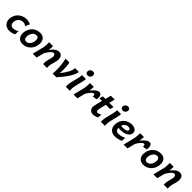

<svg xmlns="http://www.w3.org/2000/svg" viewBox="572 -2774 4806 4806"><g transform="rotate(45 2975.5 -371.0)"><path d="M484.9 -351.6Q471.2 -362.8 458.3 -370.4Q445.3 -377.9 431.6 -382.8Q418 -387.7 402.6 -389.6Q387.2 -391.6 368.2 -391.6Q337.9 -391.6 308.3 -378.9Q278.8 -366.2 255.6 -342Q232.4 -317.9 218 -283Q203.6 -248 203.6 -203.1Q203.6 -182.1 210.4 -163.3Q217.3 -144.5 230.5 -130.1Q243.7 -115.7 262.5 -107.4Q281.2 -99.1 305.2 -99.1Q329.1 -99.1 349.1 -102.3Q369.1 -105.5 387.5 -112.1Q405.8 -118.7 422.9 -128.7Q439.9 -138.7 457.5 -151.9L452.6 -33.7Q418.9 -12.2 375.7 0Q332.5 12.2 277.8 12.2Q235.8 12.2 198.7 -2Q161.6 -16.1 133.8 -42.5Q106 -68.8 89.6 -106Q73.2 -143.1 73.2 -188.5Q73.2 -259.3 98.4 -317.4Q123.5 -375.5 166.7 -416.7Q210 -458 267.3 -480.5Q324.7 -502.9 388.7 -502.9Q437.5 -502.9 475.3 -492.7Q513.2 -482.4 536.6 -468.3Z M848.1 -394Q810.5 -394 781.7 -374.5Q752.9 -355 733.6 -325Q714.4 -294.9 704.6 -258.3Q694.8 -221.7 694.8 -188Q694.8 -143.6 715.6 -120.1Q736.3 -96.7 773.9 -96.7Q810.1 -96.7 838.6 -114.5Q867.2 -132.3 886.7 -161.1Q906.2 -189.9 916.5 -226.1Q926.8 -262.2 926.8 -298.8Q926.8 -344.7 907.2 -369.4Q887.7 -394 848.1 -394ZM565.9 -180.7Q565.9 -223.1 575.9 -263.4Q585.9 -303.7 604.5 -339.6Q623 -375.5 650.1 -405.5Q677.2 -435.5 711.7 -457.3Q746.1 -479 787.1 -491Q828.1 -502.9 875 -502.9Q917 -502.9 950.7 -489.7Q984.4 -476.6 1007.8 -451.9Q1031.2 -427.2 1043.7 -392.1Q1056.2 -356.9 1056.2 -313Q1056.2 -249.5 1035.2 -190.9Q1014.2 -132.3 974.6 -87.2Q935.1 -42 878.7 -14.9Q822.3 12.2 751.5 12.2Q709 12.2 674.8 -1.2Q640.6 -14.6 616.5 -39.8Q592.3 -64.9 579.1 -100.6Q565.9 -136.2 565.9 -180.7Z M1476.1 0Q1473.6 -11.2 1472.9 -22.9Q1472.2 -34.7 1472.2 -46.4Q1472.2 -72.8 1476.6 -100.1Q1481 -129.9 1488.5 -159.2Q1496.1 -188.5 1503.4 -214.8Q1510.7 -241.2 1516.1 -264.2Q1521.5 -287.1 1521.5 -305.2Q1521.5 -344.7 1507.6 -364.5Q1493.7 -384.3 1461.4 -384.3Q1449.7 -384.3 1435.5 -376Q1421.4 -367.7 1405.8 -353.8Q1390.1 -339.8 1374.3 -321Q1358.4 -302.2 1343.5 -281.5Q1328.6 -260.7 1315.7 -239.3Q1302.7 -217.8 1293 -197.8L1243.2 0H1107.4L1181.2 -297.4Q1184.6 -311 1187.3 -332.8Q1189.9 -354.5 1191.7 -378.7Q1193.4 -402.8 1194.3 -426.8Q1195.3 -450.7 1195.3 -469.7V-493.2H1329.6Q1330.6 -484.9 1331.1 -475.6Q1331.5 -466.3 1331.5 -455.6Q1331.5 -444.8 1330.3 -430.7Q1329.1 -416.5 1327.4 -401.9Q1325.7 -387.2 1323.7 -373.3Q1321.8 -359.4 1320.3 -349.1Q1345.7 -383.3 1372.8 -411.9Q1399.9 -440.4 1427.7 -460.4Q1455.6 -480.5 1483.6 -491.7Q1511.7 -502.9 1539.6 -502.9Q1574.7 -502.9 1599.4 -491Q1624 -479 1639.2 -458.7Q1654.3 -438.5 1661.1 -411.4Q1668 -384.3 1668 -354Q1668 -329.6 1661.4 -298.1Q1654.8 -266.6 1645.8 -233.4Q1636.7 -200.2 1627.9 -168.5Q1619.1 -136.7 1614.7 -111.3Q1611.8 -94.2 1610.6 -77.6Q1609.4 -61 1609.4 -43.9Q1609.4 -32.7 1610.1 -21.7Q1610.8 -10.7 1612.8 0Z M2245.1 -493.2Q2245.1 -463.4 2232.4 -426Q2219.7 -388.7 2197.5 -346.4Q2175.3 -304.2 2145.5 -259.3Q2115.7 -214.4 2081.8 -169.4Q2047.9 -124.5 2011.7 -81.3Q1975.6 -38.1 1940.4 0H1813Q1814.9 -32.2 1815.9 -64Q1816.9 -95.7 1816.9 -127.9Q1816.9 -218.8 1807.4 -309.6Q1797.9 -400.4 1774.4 -493.2H1909.7Q1916 -473.6 1920.7 -448.5Q1925.3 -423.3 1928.2 -395Q1931.2 -366.7 1932.4 -336.2Q1933.6 -305.7 1933.6 -275.4Q1933.6 -235.8 1931.9 -199.2Q1930.2 -162.6 1926.8 -131.8Q1965.3 -180.2 1998.8 -227.5Q2032.2 -274.9 2056.9 -320.3Q2081.5 -365.7 2095.5 -409.2Q2109.4 -452.6 2109.4 -493.2Z M2388.7 -654.8Q2388.7 -674.8 2396.5 -692.9Q2404.3 -710.9 2418.2 -724.4Q2432.1 -737.8 2450.9 -745.8Q2469.7 -753.9 2491.2 -753.9Q2507.3 -753.9 2520.3 -748.5Q2533.2 -743.2 2542.5 -734.1Q2551.8 -725.1 2556.9 -712.4Q2562 -699.7 2562 -685.1Q2562 -664.6 2554.2 -646.5Q2546.4 -628.4 2532.5 -614.5Q2518.6 -600.6 2499.8 -592.5Q2481 -584.5 2459 -584.5Q2443.4 -584.5 2430.4 -589.8Q2417.5 -595.2 2408.2 -604.7Q2398.9 -614.3 2393.8 -627Q2388.7 -639.6 2388.7 -654.8ZM2496.6 -493.2Q2495.6 -468.3 2491.2 -441.7Q2486.8 -415 2480.2 -386.7Q2473.6 -358.4 2465.8 -328.4Q2458 -298.3 2450.7 -266.6L2428.7 -174.8Q2426.8 -166 2424.3 -153.6Q2421.9 -141.1 2419.9 -126.2Q2418 -111.3 2416.7 -94.7Q2415.5 -78.1 2415.5 -61.5Q2415.5 -45.4 2417 -29.8Q2418.5 -14.2 2421.9 0H2277.8Q2275.9 -9.8 2275.1 -20.8Q2274.4 -31.7 2274.4 -43Q2274.4 -62 2276.4 -81.8Q2278.3 -101.6 2281.2 -120.8Q2284.2 -140.1 2287.8 -158Q2291.5 -175.8 2295.4 -190.4L2314.5 -267.1Q2321.3 -294.9 2329.1 -324.5Q2336.9 -354 2343.3 -383.3Q2349.6 -412.6 2353.8 -440.7Q2357.9 -468.8 2357.9 -493.2Z M2550.3 0 2624 -297.4Q2627.4 -312 2630.6 -336.2Q2633.8 -360.4 2636 -385.7Q2638.2 -411.1 2639.4 -434.1Q2640.6 -457 2640.6 -469.7V-493.2H2774.9Q2774.9 -483.9 2773.7 -465.3Q2772.5 -446.8 2770.5 -425.3Q2768.6 -403.8 2766.4 -383.3Q2764.2 -362.8 2762.2 -349.6Q2785.2 -380.4 2810.8 -408Q2836.4 -435.5 2862.8 -456.8Q2889.2 -478 2915.5 -490.5Q2941.9 -502.9 2966.8 -502.9Q2988.8 -502.9 3004.9 -494.4Q3021 -485.8 3031.2 -470.5Q3041.5 -455.1 3046.4 -433.8Q3051.3 -412.6 3051.3 -387.7Q3051.3 -372.1 3047.6 -355.5Q3043.9 -338.9 3040.5 -321.3L2927.2 -304.7Q2928.2 -312 2929 -318.6Q2929.7 -325.2 2929.7 -331.1Q2929.7 -353 2920.9 -365.2Q2912.1 -377.4 2892.1 -377.4Q2881.8 -377.4 2868.7 -369.4Q2855.5 -361.3 2840.8 -347.7Q2826.2 -334 2811 -316.4Q2795.9 -298.8 2782 -279.5Q2768.1 -260.3 2756.6 -241Q2745.1 -221.7 2737.8 -205.1L2687 0Z M3305.2 -389.2Q3297.4 -358.4 3290.3 -330.1Q3283.2 -301.8 3277.3 -277.3Q3271.5 -252.9 3267.3 -233.6Q3263.2 -214.4 3261.2 -202.6Q3256.8 -176.8 3256.8 -155.3Q3256.8 -130.4 3265.6 -115Q3274.4 -99.6 3297.4 -99.6Q3315.9 -99.6 3341.6 -108.9Q3367.2 -118.2 3400.9 -135.7L3391.6 -26.9Q3371.6 -16.1 3351.6 -8.5Q3331.5 -1 3313 3.7Q3294.4 8.3 3277.8 10.3Q3261.2 12.2 3248 12.2Q3217.3 12.2 3192.1 3.4Q3167 -5.4 3148.9 -22.7Q3130.9 -40 3120.8 -65.2Q3110.8 -90.3 3110.8 -123.5Q3110.8 -141.1 3113.8 -160.2Q3115.7 -173.8 3120.8 -197.3Q3126 -220.7 3133.3 -251Q3140.6 -281.2 3149.4 -316.7Q3158.2 -352.1 3168 -389.2H3078.1L3102.5 -485.8H3193.4Q3204.6 -529.3 3214.8 -568.4Q3225.1 -607.4 3232.9 -638.2H3369.6L3330.6 -485.8H3481L3456.5 -389.2Z M3631.8 -654.8Q3631.8 -674.8 3639.6 -692.9Q3647.5 -710.9 3661.4 -724.4Q3675.3 -737.8 3694.1 -745.8Q3712.9 -753.9 3734.4 -753.9Q3750.5 -753.9 3763.4 -748.5Q3776.4 -743.2 3785.6 -734.1Q3794.9 -725.1 3800 -712.4Q3805.2 -699.7 3805.2 -685.1Q3805.2 -664.6 3797.4 -646.5Q3789.6 -628.4 3775.6 -614.5Q3761.7 -600.6 3742.9 -592.5Q3724.1 -584.5 3702.1 -584.5Q3686.5 -584.5 3673.6 -589.8Q3660.6 -595.2 3651.4 -604.7Q3642.1 -614.3 3637 -627Q3631.8 -639.6 3631.8 -654.8ZM3739.7 -493.2Q3738.8 -468.3 3734.4 -441.7Q3730 -415 3723.4 -386.7Q3716.8 -358.4 3709 -328.4Q3701.2 -298.3 3693.8 -266.6L3671.9 -174.8Q3669.9 -166 3667.5 -153.6Q3665 -141.1 3663.1 -126.2Q3661.1 -111.3 3659.9 -94.7Q3658.7 -78.1 3658.7 -61.5Q3658.7 -45.4 3660.2 -29.8Q3661.6 -14.2 3665 0H3521Q3519 -9.8 3518.3 -20.8Q3517.6 -31.7 3517.6 -43Q3517.6 -62 3519.5 -81.8Q3521.5 -101.6 3524.4 -120.8Q3527.3 -140.1 3531 -158Q3534.7 -175.8 3538.6 -190.4L3557.6 -267.1Q3564.5 -294.9 3572.3 -324.5Q3580.1 -354 3586.4 -383.3Q3592.8 -412.6 3596.9 -440.7Q3601.1 -468.8 3601.1 -493.2Z M4087.9 -401.4Q4064.9 -401.4 4043.5 -394Q4022 -386.7 4003.4 -372.1Q3984.9 -357.4 3970.2 -335.9Q3955.6 -314.5 3946.8 -286.1Q3975.1 -283.2 4000 -283.2Q4044.4 -283.2 4075.7 -288.1Q4106.9 -293 4126.7 -301.8Q4146.5 -310.5 4155.3 -323.2Q4164.1 -335.9 4164.1 -351.6Q4164.1 -374.5 4144 -387.9Q4124 -401.4 4087.9 -401.4ZM4226.6 -36.1Q4196.8 -22.9 4170.2 -13.7Q4143.6 -4.4 4117.7 1.2Q4091.8 6.8 4065.7 9.5Q4039.6 12.2 4011.2 12.2Q3970.2 12.2 3933.8 -2Q3897.5 -16.1 3870.4 -42.2Q3843.3 -68.4 3827.6 -105.7Q3812 -143.1 3812 -189.5Q3812 -260.3 3836.4 -318.1Q3860.8 -376 3902.3 -417Q3943.8 -458 3999 -480.5Q4054.2 -502.9 4115.2 -502.9Q4156.2 -502.9 4188.5 -493.7Q4220.7 -484.4 4243.2 -467.5Q4265.6 -450.7 4277.3 -427.7Q4289.1 -404.8 4289.1 -377.9Q4289.1 -342.8 4271.7 -311Q4254.4 -279.3 4220.2 -254.9Q4186 -230.5 4135.3 -216.1Q4084.5 -201.7 4017.6 -201.7Q4000.5 -201.7 3978.8 -202.6Q3957 -203.6 3935.5 -205.6Q3936 -182.1 3941.7 -162.1Q3947.3 -142.1 3959.5 -127.7Q3971.7 -113.3 3990.7 -105Q4009.8 -96.7 4036.6 -96.7Q4085 -96.7 4133.5 -108.9Q4182.1 -121.1 4234.4 -147.9Z M4324.2 0 4397.9 -297.4Q4401.4 -312 4404.5 -336.2Q4407.7 -360.4 4409.9 -385.7Q4412.1 -411.1 4413.3 -434.1Q4414.6 -457 4414.6 -469.7V-493.2H4548.8Q4548.8 -483.9 4547.6 -465.3Q4546.4 -446.8 4544.4 -425.3Q4542.5 -403.8 4540.3 -383.3Q4538.1 -362.8 4536.1 -349.6Q4559.1 -380.4 4584.7 -408Q4610.4 -435.5 4636.7 -456.8Q4663.1 -478 4689.5 -490.5Q4715.8 -502.9 4740.7 -502.9Q4762.7 -502.9 4778.8 -494.4Q4794.9 -485.8 4805.2 -470.5Q4815.4 -455.1 4820.3 -433.8Q4825.2 -412.6 4825.2 -387.7Q4825.2 -372.1 4821.5 -355.5Q4817.9 -338.9 4814.5 -321.3L4701.2 -304.7Q4702.1 -312 4702.9 -318.6Q4703.6 -325.2 4703.6 -331.1Q4703.6 -353 4694.8 -365.2Q4686 -377.4 4666 -377.4Q4655.8 -377.4 4642.6 -369.4Q4629.4 -361.3 4614.7 -347.7Q4600.1 -334 4585 -316.4Q4569.8 -298.8 4555.9 -279.5Q4542 -260.3 4530.5 -241Q4519 -221.7 4511.7 -205.1L4460.9 0Z M5119.6 -394Q5082 -394 5053.2 -374.5Q5024.4 -355 5005.1 -325Q4985.8 -294.9 4976.1 -258.3Q4966.3 -221.7 4966.3 -188Q4966.3 -143.6 4987.1 -120.1Q5007.8 -96.7 5045.4 -96.7Q5081.5 -96.7 5110.1 -114.5Q5138.7 -132.3 5158.2 -161.1Q5177.7 -189.9 5188 -226.1Q5198.2 -262.2 5198.2 -298.8Q5198.2 -344.7 5178.7 -369.4Q5159.2 -394 5119.6 -394ZM4837.4 -180.7Q4837.4 -223.1 4847.4 -263.4Q4857.4 -303.7 4876 -339.6Q4894.5 -375.5 4921.6 -405.5Q4948.7 -435.5 4983.2 -457.3Q5017.6 -479 5058.6 -491Q5099.6 -502.9 5146.5 -502.9Q5188.5 -502.9 5222.2 -489.7Q5255.9 -476.6 5279.3 -451.9Q5302.7 -427.2 5315.2 -392.1Q5327.6 -356.9 5327.6 -313Q5327.6 -249.5 5306.6 -190.9Q5285.6 -132.3 5246.1 -87.2Q5206.5 -42 5150.1 -14.9Q5093.8 12.2 5022.9 12.2Q4980.5 12.2 4946.3 -1.2Q4912.1 -14.6 4887.9 -39.8Q4863.8 -64.9 4850.6 -100.6Q4837.4 -136.2 4837.4 -180.7Z M5747.6 0Q5745.1 -11.2 5744.4 -22.9Q5743.7 -34.7 5743.7 -46.4Q5743.7 -72.8 5748 -100.1Q5752.4 -129.9 5760 -159.2Q5767.6 -188.5 5774.9 -214.8Q5782.2 -241.2 5787.6 -264.2Q5793 -287.1 5793 -305.2Q5793 -344.7 5779.1 -364.5Q5765.1 -384.3 5732.9 -384.3Q5721.2 -384.3 5707 -376Q5692.9 -367.7 5677.2 -353.8Q5661.6 -339.8 5645.8 -321Q5629.9 -302.2 5615 -281.5Q5600.1 -260.7 5587.2 -239.3Q5574.2 -217.8 5564.5 -197.8L5514.6 0H5378.9L5452.6 -297.4Q5456.1 -311 5458.7 -332.8Q5461.4 -354.5 5463.1 -378.7Q5464.8 -402.8 5465.8 -426.8Q5466.8 -450.7 5466.8 -469.7V-493.2H5601.1Q5602.1 -484.9 5602.5 -475.6Q5603 -466.3 5603 -455.6Q5603 -444.8 5601.8 -430.7Q5600.6 -416.5 5598.9 -401.9Q5597.2 -387.2 5595.2 -373.3Q5593.3 -359.4 5591.8 -349.1Q5617.2 -383.3 5644.3 -411.9Q5671.4 -440.4 5699.2 -460.4Q5727.1 -480.5 5755.1 -491.7Q5783.2 -502.9 5811 -502.9Q5846.2 -502.9 5870.8 -491Q5895.5 -479 5910.6 -458.7Q5925.8 -438.5 5932.6 -411.4Q5939.5 -384.3 5939.5 -354Q5939.5 -329.6 5932.9 -298.1Q5926.3 -266.6 5917.2 -233.4Q5908.2 -200.2 5899.4 -168.5Q5890.6 -136.7 5886.2 -111.3Q5883.3 -94.2 5882.1 -77.6Q5880.9 -61 5880.9 -43.9Q5880.9 -32.7 5881.6 -21.7Q5882.3 -10.7 5884.3 0Z"/></g></svg>

Font: Andika New Basic
Style: Bold Italic
Weight: 700
Italic angle: -14°
Designer: Victor Gaultney, Annie Olsen, Pablo Ugerman
Foundry: SIL International
Version: Version 5.500